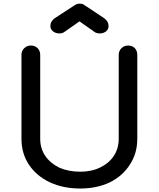

<svg xmlns="http://www.w3.org/2000/svg" viewBox="-20 -1035 885 1070"><path d="M426.8 15.6Q331.1 15.6 256.8 -19.5Q182.6 -54.7 140.6 -118.2Q99.6 -180.7 99.6 -261.7Q99.6 -418 99.6 -728.5Q99.6 -752 115.2 -766.6Q129.9 -781.2 152.3 -781.2Q174.8 -781.2 189.5 -766.6Q204.1 -752 204.1 -728.5Q204.1 -573.2 204.1 -261.7Q204.1 -208 232.4 -166Q260.7 -125 310.5 -100.6Q362.3 -78.1 426.8 -78.1Q490.2 -78.1 538.1 -101.6Q586.9 -125 614.3 -166Q641.6 -208 641.6 -261.7Q641.6 -418 641.6 -728.5Q641.6 -752 657.2 -766.6Q671.9 -781.2 694.3 -781.2Q716.8 -781.2 731.4 -766.6Q745.1 -752 745.1 -728.5Q745.1 -573.2 745.1 -261.7Q745.1 -180.7 704.1 -118.2Q664.1 -54.7 591.8 -18.6Q519.5 15.6 426.8 15.6ZM311.5 -848.6Q290 -848.6 275.4 -860.4Q260.7 -872.1 260.7 -889.6Q260.7 -916 285.2 -933.6Q322.3 -958 397.5 -1006.8Q410.2 -1014.6 422.9 -1014.6Q430.7 -1014.6 436.5 -1013.7Q443.4 -1011.7 450.2 -1006.8Q487.3 -982.4 560.5 -933.6Q585 -916 585 -889.6Q585 -872.1 571.3 -860.4Q556.6 -848.6 535.2 -848.6Q525.4 -848.6 517.6 -851.6Q509.8 -853.5 502 -860.4Q475.6 -878.9 422.9 -916Q403.3 -902.3 343.8 -860.4Q330.1 -848.6 311.5 -848.6Z"/></svg>

Font: Abed
Style: Bold
Weight: 700
Designer: Johan Aakerlund
Version: Version 3.105